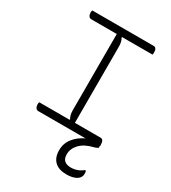

<svg xmlns="http://www.w3.org/2000/svg" viewBox="-225 -814 1049 1177"><g transform="rotate(30 300.0 -225.0)"><path d="M530 0H525L530 7Q522 16 498 22Q440 36 409 68.5Q378 101 378 142Q378 200 440 200Q486 200 523 170H529Q532 175 532.5 180Q533 185 533 192Q533 219 507 234.5Q481 250 437 250Q383 250 354 222.5Q325 195 325 143Q325 95 353.5 58.5Q382 22 429 0H95Q83 0 76.5 -10Q70 -20 70 -34Q70 -44 73 -50H287L289 -54Q275 -74 275 -111V-650H95Q83 -650 76.5 -660Q70 -670 70 -684Q70 -694 73 -700H507Q530 -700 530 -664Q530 -658 528 -650H313L311 -646Q325 -626 325 -589V-50H507Q530 -50 530 -10Z"/></g></svg>

Font: Recursive Mn Csl St Lt
Style: Regular
Weight: 300
Monospace: yes
Version: Version 1.079;hotconv 1.0.112;makeotfexe 2.5.65598; ttfautoh